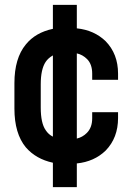

<svg xmlns="http://www.w3.org/2000/svg" viewBox="-20 -647 543 787"><path d="M357.9 -345.2Q357.9 -383.8 336.9 -404.8Q318.8 -422.9 294.9 -428.2V-79.1Q318.4 -84.5 335.9 -102.1Q357.9 -124 357.9 -162.1V-187H463.9V-163.1Q463.9 -82 413.1 -29.8Q366.2 15.6 294.9 22.9V120.1H196.8V20Q127.4 4.9 85.9 -43Q39.1 -99.6 39.1 -202.1V-306.2Q39.1 -408.2 85.9 -464.8Q125.5 -513.7 196.8 -528.8V-627H294.9V-530.8Q366.2 -523.4 413.1 -478Q463.9 -425.8 463.9 -345.2V-319.8H357.9ZM167 -113.8Q178.7 -95.7 196.8 -86.9V-419.9Q177.2 -408.7 167 -393.1Q147 -362.8 147 -301.8V-206.1Q147 -142.6 167 -113.8Z"/></svg>

Font: D-DIN-PRO SemiBold
Style: Bold
Weight: 600
Designer: datto
Foundry: CyberFei
Version: Version 1.000;hotconv 1.0.109;makeotfexe 2.5.65596